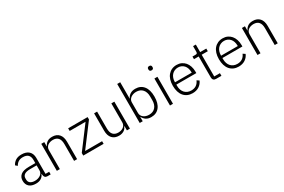

<svg xmlns="http://www.w3.org/2000/svg" viewBox="113 -1941 4671 3154"><g transform="rotate(-30 2448.0 -364.0)"><path d="M445 0Q412 0 397 -17Q382 -34 380 -63V-81H375Q358 -38 319 -13Q280 12 220 12Q139 12 95 -27.5Q51 -67 51 -139Q51 -207 99.5 -247Q148 -287 259 -287H377V-347Q377 -474 246 -474Q195 -474 161 -452.5Q127 -431 106 -391L70 -421Q91 -466 134.5 -495Q178 -524 248 -524Q338 -524 386 -479Q434 -434 434 -353V-50H503V0ZM228 -37Q259 -37 286 -45Q313 -53 333.5 -67.5Q354 -82 365.5 -102.5Q377 -123 377 -149V-244H257Q180 -244 145.5 -219.5Q111 -195 111 -152V-128Q111 -83 143 -60Q175 -37 228 -37Z M620 0V-512H677V-431H680Q697 -471 733 -497.5Q769 -524 831 -524Q913 -524 958.5 -473.5Q1004 -423 1004 -329V0H947V-319Q947 -397 913.5 -435Q880 -473 816 -473Q789 -473 764 -466Q739 -459 719.5 -445Q700 -431 688.5 -409.5Q677 -388 677 -360V0Z M1121 0V-49L1431 -462H1130V-512H1499V-467L1185 -50H1507V0Z M1949 -81H1945Q1938 -63 1926 -46Q1914 -29 1896 -16.5Q1878 -4 1853.5 4Q1829 12 1796 12Q1714 12 1668 -38.5Q1622 -89 1622 -183V-512H1679V-194Q1679 -115 1713 -77Q1747 -39 1811 -39Q1838 -39 1862.5 -46Q1887 -53 1906.5 -67Q1926 -81 1937.5 -102.5Q1949 -124 1949 -153V-512H2006V0H1949Z M2192 -740H2249V-430H2252Q2271 -473 2310 -498.5Q2349 -524 2408 -524Q2507 -524 2563 -454Q2619 -384 2619 -256Q2619 -128 2563 -58Q2507 12 2408 12Q2349 12 2311 -13.5Q2273 -39 2252 -82H2249V0H2192ZM2395 -39Q2472 -39 2515 -88Q2558 -137 2558 -220V-292Q2558 -375 2515 -424Q2472 -473 2395 -473Q2365 -473 2338.5 -464.5Q2312 -456 2292 -441Q2272 -426 2260.5 -405Q2249 -384 2249 -359V-156Q2249 -129 2260.5 -107.5Q2272 -86 2292 -70.5Q2312 -55 2338.5 -47Q2365 -39 2395 -39Z M2794 -651Q2774 -651 2764.5 -661Q2755 -671 2755 -687V-697Q2755 -713 2764.5 -723Q2774 -733 2794 -733Q2814 -733 2823.5 -723Q2833 -713 2833 -697V-687Q2833 -671 2823.5 -661Q2814 -651 2794 -651ZM2766 -512H2823V0H2766Z M3192 12Q3141 12 3099.5 -6Q3058 -24 3028.5 -58.5Q2999 -93 2983.5 -143Q2968 -193 2968 -256Q2968 -319 2983.5 -368.5Q2999 -418 3028.5 -452.5Q3058 -487 3099 -505.5Q3140 -524 3191 -524Q3240 -524 3280 -505.5Q3320 -487 3348 -454Q3376 -421 3391.5 -374.5Q3407 -328 3407 -272V-245H3028V-220Q3028 -180 3039.5 -146.5Q3051 -113 3072.5 -89Q3094 -65 3125 -51.5Q3156 -38 3195 -38Q3307 -38 3350 -141L3392 -113Q3368 -56 3316.5 -22Q3265 12 3192 12ZM3191 -476Q3154 -476 3124 -462.5Q3094 -449 3072.5 -425Q3051 -401 3039.5 -367.5Q3028 -334 3028 -294V-289H3345V-297Q3345 -337 3334 -370.5Q3323 -404 3302.5 -427Q3282 -450 3253.5 -463Q3225 -476 3191 -476Z M3640 0Q3609 0 3593 -17Q3577 -34 3577 -63V-462H3488V-512H3546Q3567 -512 3574.5 -520.5Q3582 -529 3582 -551V-655H3634V-512H3750V-462H3634V-50H3742V0Z M4066 12Q4015 12 3973.5 -6Q3932 -24 3902.5 -58.5Q3873 -93 3857.5 -143Q3842 -193 3842 -256Q3842 -319 3857.5 -368.5Q3873 -418 3902.5 -452.5Q3932 -487 3973 -505.5Q4014 -524 4065 -524Q4114 -524 4154 -505.5Q4194 -487 4222 -454Q4250 -421 4265.5 -374.5Q4281 -328 4281 -272V-245H3902V-220Q3902 -180 3913.5 -146.5Q3925 -113 3946.5 -89Q3968 -65 3999 -51.5Q4030 -38 4069 -38Q4181 -38 4224 -141L4266 -113Q4242 -56 4190.5 -22Q4139 12 4066 12ZM4065 -476Q4028 -476 3998 -462.5Q3968 -449 3946.5 -425Q3925 -401 3913.5 -367.5Q3902 -334 3902 -294V-289H4219V-297Q4219 -337 4208 -370.5Q4197 -404 4176.5 -427Q4156 -450 4127.5 -463Q4099 -476 4065 -476Z M4426 0V-512H4483V-431H4486Q4503 -471 4539 -497.5Q4575 -524 4637 -524Q4719 -524 4764.5 -473.5Q4810 -423 4810 -329V0H4753V-319Q4753 -397 4719.5 -435Q4686 -473 4622 -473Q4595 -473 4570 -466Q4545 -459 4525.5 -445Q4506 -431 4494.5 -409.5Q4483 -388 4483 -360V0Z"/></g></svg>

Font: IBM Plex Sans Devanagari Light
Style: Regular
Weight: 300
Designer: Mike Abbink, Paul van der Laan, Pieter van Rosmalen, Erin McLaughlin
Foundry: Bold Monday
Version: Version 1.1